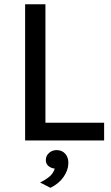

<svg xmlns="http://www.w3.org/2000/svg" viewBox="-20 -657 519 898"><path d="M192.5 -637V-83H467V0H97.5V-637ZM216 221.5 167.5 196.5Q193.5 184 211.5 168.8Q229.5 153.5 236 131.5Q217.5 129.5 205.2 118.2Q193 107 194.5 88.5Q195.5 70.5 210 57.8Q224.5 45 245 45Q270.5 45 286 63.2Q301.5 81.5 299.5 110Q298.5 140 277 171Q255.5 202 216 221.5Z"/></svg>

Font: Karla Medium
Style: Regular
Weight: 500
Designer: Jonathan Pinhorn
Version: Version 2.001